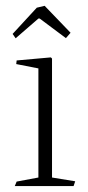

<svg xmlns="http://www.w3.org/2000/svg" viewBox="-20 -627 297 647"><path d="M32.7 -498 109.4 -564.5H113.8L202.1 -498.5L217.8 -516.6L130.4 -607.4L104 -601.1L22.5 -512.7ZM228 0 233.4 -16.1 155.3 -28.8V-429.7L151.4 -433.6L36.1 -423.3L34.7 -411.1L109.4 -396.5V-28.8L36.1 -15.1L29.8 0Z"/></svg>

Font: Neuton ExtraLight
Style: Regular
Weight: 275
Designer: Brian M Zick
Foundry: Brian M Zick
Version: Version 1.560